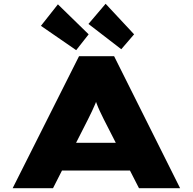

<svg xmlns="http://www.w3.org/2000/svg" viewBox="-20 -998 1022 1018"><path d="M47 0 399 -700H585L935 0H717L530 -366Q518 -390 508.5 -410.5Q499 -431 492 -450Q485 -469 479 -486.5Q473 -504 468 -521H511Q506 -503 499.5 -484.5Q493 -466 485 -447Q477 -428 467.5 -408Q458 -388 447 -366L261 0ZM216 -94 282 -241H704L732 -94ZM623 -737 449 -871 540 -978 691 -816ZM384 -732 197 -861 287 -975 450 -816Z"/></svg>

Font: Lexend Zetta Black
Style: Regular
Weight: 900
Designer: Bonnie Shaver-Troup, Thomas Jockin
Foundry: Lexend
Version: Version 1.007